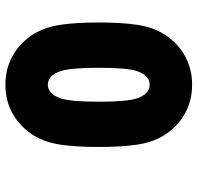

<svg xmlns="http://www.w3.org/2000/svg" viewBox="-30 -687 727 707"><g transform="rotate(-90 333.5 -333.5)"><path d="M561.8 -572.9Q587.2 -531.2 595.7 -474.3Q604.2 -417.3 604.2 -333.3Q604.2 -249.3 595.7 -192.4Q587.2 -135.4 561.8 -93.8Q531.2 -44.9 483.4 -17.3Q435.5 10.4 375 10.4Q314.5 10.4 266.6 -17.3Q218.8 -44.9 188.2 -93.8Q162.8 -135.4 154.3 -192.4Q145.8 -249.3 145.8 -333.3Q145.8 -417.3 154.3 -474.3Q162.8 -531.2 188.2 -572.9Q218.8 -621.7 266.6 -649.4Q314.5 -677.1 375 -677.1Q435.5 -677.1 483.4 -649.4Q531.2 -621.7 561.8 -572.9ZM325.5 -475.9Q312.5 -440.1 312.5 -333.3Q312.5 -226.6 325.5 -190.8Q341.8 -145.8 375 -145.8Q408.2 -145.8 424.5 -190.8Q437.5 -226.6 437.5 -333.3Q437.5 -440.1 424.5 -475.9Q408.2 -520.8 375 -520.8Q341.8 -520.8 325.5 -475.9Z"/></g></svg>

Font: Monoid
Style: Bold
Weight: 700
Width: 4
Designer: Andreas Larsen (@larsenwork)
Version: Version 0.61